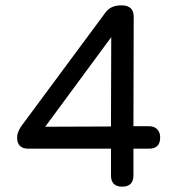

<svg xmlns="http://www.w3.org/2000/svg" viewBox="-20 -698 663 718"><path d="M395 -42V-142H86Q44 -142 44 -184Q44 -204 61 -228L375 -652Q394 -678 434 -678Q480 -678 480 -636L479 -226H537Q557 -226 568 -214.5Q579 -203 579 -184Q579 -142 537 -142H479V-42Q479 0 437 0Q395 0 395 -42ZM396 -559 149 -224 395 -225Z"/></svg>

Font: Jura
Style: Bold
Weight: 700
Designer: Daniel Johnson, Alexei Vanyashin
Foundry: Daniel Johnson
Version: Version 5.103